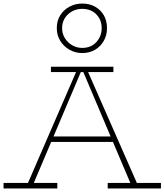

<svg xmlns="http://www.w3.org/2000/svg" viewBox="-27 -1062 927 1082"><path d="M125 -18 409 -673H462L750 -18H713L440 -662H431L158 -18ZM-7 0V-31H296V0ZM237 -262 260 -293H612L634 -262ZM580 0V-31H880V0ZM260 -656V-686H612V-656ZM436 -763Q398 -763 365 -781.5Q332 -800 312.5 -832Q293 -864 293 -903Q293 -945 312.5 -976Q332 -1007 365 -1024.5Q398 -1042 436 -1042Q477 -1042 508.5 -1024.5Q540 -1007 558 -976Q576 -945 576 -903Q576 -864 558 -832Q540 -800 508.5 -781.5Q477 -763 436 -763ZM436 -792Q486 -792 516 -825Q546 -858 546 -903Q546 -950 516 -981Q486 -1012 436 -1012Q389 -1012 356 -981Q323 -950 323 -903Q323 -873 338 -848Q353 -823 379 -807.5Q405 -792 436 -792Z"/></svg>

Font: BioRhyme ExtraBold ExtraLight
Style: Regular
Weight: 250
Version: Version 1.600;gftools[0.9.33]